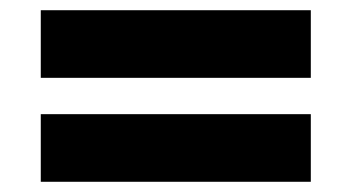

<svg xmlns="http://www.w3.org/2000/svg" viewBox="-20 -488 678 372"><path d="M59 -337.2V-468.2H582.2V-337.2ZM59 -135.8V-266.8H582.2V-135.8Z"/></svg>

Font: Orbitron
Style: Regular
Weight: 400
Designer: Matt McInerney
Foundry: The League of Moveable Type
Version: Version 2.001